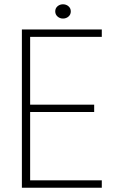

<svg xmlns="http://www.w3.org/2000/svg" viewBox="-20 -875 576 895"><path d="M103 -703 120.5 -724V-372.5L108.5 -387H419V-353H108.5L120.5 -367.5V-13.5L103 -34.5H454.5V0H82V-737.5H454.5V-703ZM273.5 -788.5Q259 -788.5 248.2 -798Q237.5 -807.5 237.5 -822Q237.5 -836.5 248.2 -845.8Q259 -855 273.5 -855Q288.5 -855 299.2 -845.8Q310 -836.5 310 -822Q310 -807 299.2 -797.8Q288.5 -788.5 273.5 -788.5Z"/></svg>

Font: Epilogue ExtraLight
Style: Regular
Weight: 250
Designer: Tyler Finck
Foundry: Etcetera Type Co
Version: Version 2.112